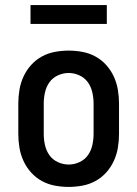

<svg xmlns="http://www.w3.org/2000/svg" viewBox="-20 -727 540 755"><path d="M250 8Q223 8 196 3Q169 -2 145 -15Q121 -28 102.5 -48.5Q84 -69 72.5 -94Q61 -119 56.5 -146Q52 -173 52 -200V-320Q52 -347 56.5 -374Q61 -401 72.5 -426Q84 -451 102.5 -471.5Q121 -492 145 -505Q169 -518 196 -523Q223 -528 250 -528Q277 -528 304 -523Q331 -518 355 -505Q379 -492 397.5 -471.5Q416 -451 427.5 -426Q439 -401 443.5 -374Q448 -347 448 -320V-200Q448 -173 443.5 -146Q439 -119 427.5 -94Q416 -69 397.5 -48.5Q379 -28 355 -15Q331 -2 304 3Q277 8 250 8ZM250 -80Q272 -80 292.5 -89.5Q313 -99 325.5 -116.5Q338 -134 343 -156Q348 -178 348 -200V-320Q348 -342 343 -364Q338 -386 325.5 -403.5Q313 -421 292.5 -430.5Q272 -440 250 -440Q228 -440 207.5 -430.5Q187 -421 174.5 -403.5Q162 -386 157 -364Q152 -342 152 -320V-200Q152 -178 157 -156Q162 -134 174.5 -116.5Q187 -99 207.5 -89.5Q228 -80 250 -80ZM100 -633V-707H400V-633Z"/></svg>

Font: Iosevka Semibold
Style: Regular
Weight: 600
Monospace: yes
Designer: Belleve Invis
Foundry: Belleve Invis
Version: Version 33.2.3; ttfautohint (v1.8.4)